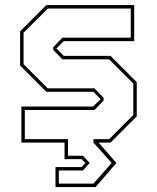

<svg xmlns="http://www.w3.org/2000/svg" viewBox="-20 -560 616 754"><path d="M198 174.5V96H300.5L315.5 80L300.5 65H233.5V0H64V-141.5H345.5L375 -171L346.5 -199.5H162L59 -302.5V-437L162 -540H507V-398.5H230.5L201.5 -369.5L230.5 -340.5H414L517 -237.5V-103L414 0H367.5L437 80L355.5 174.5ZM211 161H347L418.5 80L347 0V-13.5H409L503.5 -108.5V-232L408.5 -327H225L189 -364V-374.5L225 -412H493.5V-526.5H168L72.5 -431.5V-308L167.5 -213H351L387 -175.5V-165.5L351 -128H77.5V-13.5H247V51.5H305.5L332 80L305.5 109.5H211Z"/></svg>

Font: Tourney Thin
Style: Regular
Weight: 100
Designer: Tyler Finck
Foundry: Etcetera Type Co
Version: Version 1.015